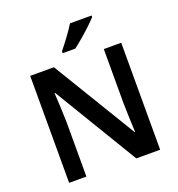

<svg xmlns="http://www.w3.org/2000/svg" viewBox="-162 -1071 1117 1204"><g transform="rotate(-20 396.5 -469.0)"><path d="M584 -938H439.9C414.1 -895 362.3 -826.2 333 -791V-777.8H417C433.1 -790 452.1 -805.2 474.1 -824.2C496.1 -842.8 517.1 -861.8 537.6 -880.9C557.6 -899.9 573.2 -915.5 584 -927.7ZM700.2 -713.9H584V-351.1C584.5 -318.4 585.4 -284.7 586.9 -250C588.4 -215.3 589.4 -185.1 590.8 -158.2H587.9L251 -713.9H92.8V0H208V-359.9C206.5 -429.7 203.1 -500 199.2 -560.1H203.1L541 0H700.2Z"/></g></svg>

Font: Noto Reveo Sans
Style: Regular
Weight: 600
Designer: Monotype Design Team
Foundry: Monotype Imaging Inc.
Version: Version 2.007